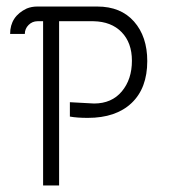

<svg xmlns="http://www.w3.org/2000/svg" viewBox="-20 -567 527 588"><path d="M95 -502Q79 -502 67.5 -490.5Q56 -479 56 -463H11Q11 -517 62 -541Q77 -547 94 -547H278Q350 -547 390.5 -501Q431 -455 431 -380Q431 -297 383 -251.5Q335 -206 249 -206Q216 -206 194 -210V-254L268 -250Q322 -250 353 -287Q384 -324 384 -381Q384 -436 352.5 -468.5Q321 -501 266 -502H161V1H112V-502Z"/></svg>

Font: Bhavuka
Style: Regular
Weight: 400
Version: 2.94.0; ttfautohint (v1.2) -l 7 -r 28 -G 50 -x 13 -D deva -f